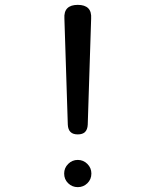

<svg xmlns="http://www.w3.org/2000/svg" viewBox="-20 -760 640 790"><path d="M259 -247 245 -683Q243 -712 257 -726Q271 -740 300 -740Q329 -740 343 -726Q357 -712 355 -683L341 -247Q340 -227 330 -217Q320 -207 300 -207Q280 -207 270 -217Q260 -227 259 -247ZM244 -46Q244 -69 260.5 -85.5Q277 -102 300 -102Q323 -102 339.5 -85.5Q356 -69 356 -46Q356 -22 339.5 -6Q323 10 300 10Q277 10 260.5 -6Q244 -22 244 -46Z"/></svg>

Font: Maple Mono Light
Style: Regular
Weight: 300
Monospace: yes
Designer: subframe7536
Version: Version 7.000